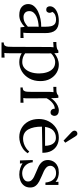

<svg xmlns="http://www.w3.org/2000/svg" viewBox="741 -1548 1061 2584"><g transform="rotate(90 1272.0 -255.5)"><path d="M348 0Q345 -17 344 -30Q343 -43 341 -57Q307 -23 267.5 -3.5Q228 16 184 16Q108 16 71 -18.5Q34 -53 34 -103Q34 -149 62.5 -182.5Q91 -216 136.5 -237.5Q182 -259 235.5 -269.5Q289 -280 339 -279V-341Q339 -376 333 -407Q327 -438 307 -458Q287 -478 243 -479Q214 -480 183.5 -468Q153 -456 139 -427Q147 -419 149.5 -408.5Q152 -398 152 -389Q152 -377 142 -361.5Q132 -346 107 -347Q86 -347 75 -361.5Q64 -376 64 -396Q64 -430 89.5 -457Q115 -484 160 -500Q205 -516 262 -516Q346 -516 386 -471.5Q426 -427 425 -331Q425 -275 424.5 -218.5Q424 -162 424 -106Q424 -90 423 -74Q422 -58 420 -38Q438 -39 455.5 -40Q473 -41 491 -42V0ZM339 -245Q305 -244 267.5 -236.5Q230 -229 198.5 -214Q167 -199 147.5 -174.5Q128 -150 129 -115Q131 -78 153.5 -59.5Q176 -41 207 -41Q248 -41 278.5 -56.5Q309 -72 339 -100Q338 -111 338 -124Q338 -137 338 -151Q338 -156 338.5 -183Q339 -210 339 -245Z M551 255V225Q582 225 594 209.5Q606 194 608 166.5Q610 139 610 103L612 -380Q612 -396 612.5 -412Q613 -428 616 -445Q598 -444 580.5 -443Q563 -442 545 -441V-483Q589 -483 611.5 -487Q634 -491 644.5 -497Q655 -503 662 -510H692Q693 -500 694 -486.5Q695 -473 696 -456Q726 -483 767.5 -499.5Q809 -516 851 -516Q909 -516 959 -486Q1009 -456 1040 -400.5Q1071 -345 1071 -268Q1071 -183 1035.5 -119Q1000 -55 942 -19.5Q884 16 816 16Q747 16 696 -17V149Q696 169 695.5 184.5Q695 200 692 217Q708 216 723.5 215.5Q739 215 755 214V255ZM814 -24Q862 -24 896.5 -53.5Q931 -83 949.5 -134.5Q968 -186 968 -252Q968 -306 952.5 -355.5Q937 -405 903.5 -436Q870 -467 815 -467Q781 -467 749.5 -450.5Q718 -434 697 -411Q697 -407 697.5 -399.5Q698 -392 698 -373.5Q698 -355 698 -318.5Q698 -282 697.5 -220Q697 -158 697 -63Q748 -24 814 -24Z M1157 -30Q1188 -30 1200 -45.5Q1212 -61 1214 -88.5Q1216 -116 1216 -152V-380Q1216 -396 1216.5 -412Q1217 -428 1220 -445Q1202 -444 1184.5 -443.5Q1167 -443 1149 -442V-483H1180Q1223 -483 1239.5 -491.5Q1256 -500 1267 -510H1296Q1298 -494 1299 -470.5Q1300 -447 1301 -411Q1316 -436 1342 -460Q1368 -484 1400.5 -500Q1433 -516 1469 -516Q1497 -516 1518 -501Q1539 -486 1539 -453Q1539 -440 1527.5 -422Q1516 -404 1489 -405Q1467 -406 1454 -422.5Q1441 -439 1444 -461Q1406 -463 1367 -432Q1328 -401 1302 -352L1303 -106Q1303 -86 1302.5 -70.5Q1302 -55 1299 -38Q1315 -39 1330.5 -39.5Q1346 -40 1362 -41V0H1157Z M1825 16Q1756 16 1700.5 -16.5Q1645 -49 1613 -108.5Q1581 -168 1581 -249Q1581 -319 1612.5 -380Q1644 -441 1701 -478.5Q1758 -516 1833 -516Q1889 -516 1935 -492Q1981 -468 2008.5 -419Q2036 -370 2036 -295L1684 -289Q1683 -174 1722 -104.5Q1761 -35 1849 -35Q1880 -35 1912.5 -46Q1945 -57 1973 -76Q2001 -95 2018 -118L2042 -98Q2015 -56 1977 -31Q1939 -6 1899 5Q1859 16 1825 16ZM1687 -331H1942Q1942 -367 1931.5 -400.5Q1921 -434 1897 -455.5Q1873 -477 1834 -477Q1776 -477 1737.5 -442.5Q1699 -408 1687 -331ZM1872 -580 1760 -686Q1741 -704 1738.5 -719Q1736 -734 1741.5 -744Q1747 -754 1751 -757Q1754 -759 1764 -763.5Q1774 -768 1788 -764.5Q1802 -761 1816 -738L1900 -603Z M2330 16Q2280 16 2241 2.5Q2202 -11 2177 -28L2181 7H2139L2133 -165H2164Q2166 -124 2187 -91.5Q2208 -59 2241 -41Q2274 -23 2312 -23Q2338 -23 2363 -31.5Q2388 -40 2405 -57.5Q2422 -75 2422 -102Q2422 -130 2405.5 -148.5Q2389 -167 2362 -181Q2335 -195 2304 -207Q2264 -223 2224.5 -241.5Q2185 -260 2159 -290.5Q2133 -321 2133 -371Q2133 -392 2141 -417Q2149 -442 2168 -464.5Q2187 -487 2220 -501.5Q2253 -516 2304 -516Q2331 -516 2364 -507Q2397 -498 2428 -473L2426 -511H2468V-336H2436Q2434 -371 2420 -403.5Q2406 -436 2379 -457.5Q2352 -479 2309 -479Q2263 -479 2237 -456Q2211 -433 2211 -403Q2211 -372 2230.5 -351.5Q2250 -331 2281 -316Q2312 -301 2347 -287Q2385 -271 2421 -252Q2457 -233 2480 -204.5Q2503 -176 2503 -131Q2503 -81 2477.5 -48Q2452 -15 2412.5 0.5Q2373 16 2330 16Z"/></g></svg>

Font: Lora
Style: Regular
Weight: 400
Designer: Olga Karpushina, Alexei Vanyashin (Cyrillic)
Foundry: Cyreal
Version: Version 3.005; ttfautohint (v1.8.4.7-5d5b)